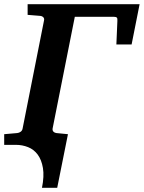

<svg xmlns="http://www.w3.org/2000/svg" viewBox="-41 -691 686 916"><path d="M586.9 -479H514.2L519 -590.8Q520 -603 516.4 -606.9Q512.7 -610.8 502.9 -610.8H315.9L210 -78.1Q208.5 -68.4 214.1 -62.7Q219.7 -57.1 228 -56.2L283.2 -50.8L231.9 205.1H159.2Q170.4 149.4 163.8 110.4Q157.2 71.3 138.9 46.6Q120.6 22 93 11Q65.4 0 34.2 0H-21V-50.8L41 -56.2Q50.3 -57.1 57.9 -62.7Q65.4 -68.4 66.9 -78.1L168.9 -592.8Q171.4 -602.5 165.8 -608.4Q160.2 -614.3 150.9 -615.2L90.8 -620.1V-670.9H625Z"/></svg>

Font: Charis SIL CyrE
Style: Bold Italic
Weight: 700
Italic angle: -11°
Foundry: SIL International
Version: Version 5.000